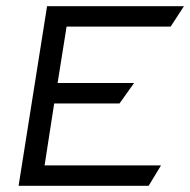

<svg xmlns="http://www.w3.org/2000/svg" viewBox="-20 -600 614 620"><path d="M40 0H460L500 -66H124L155 -266H366L413 -332H166L195 -514H531L574 -580H132Z"/></svg>

Font: Charger Pro
Style: ExtObl
Weight: 400
Designer: Jasper
Foundry: Cannot Into Space Fonts
Version: Version 1.09